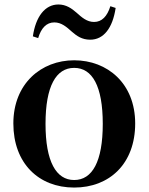

<svg xmlns="http://www.w3.org/2000/svg" viewBox="-20 -821 663 857"><path d="M311 16.2C468.7 16.2 583.4 -90.2 583.4 -269.8C583.4 -449.1 459 -551.9 311 -551.9C163.7 -551.9 39.6 -447.6 39.6 -269.8C39.6 -92.4 152.5 16.2 311 16.2ZM311 -17.5C230.3 -17.5 183.2 -100.3 183.2 -268.1C183.2 -436.6 230.3 -518 311 -518C392.2 -518 438.7 -436.6 438.7 -268.1C438.7 -100.3 392.2 -17.5 311 -17.5ZM126.7 -658.7 150.4 -651C163.6 -695.7 187.6 -721 222.3 -721C254.5 -721 277.3 -700.5 301.5 -678.9C322.7 -660.6 345.7 -643.8 382.7 -643.8C443 -643.8 483 -696.4 496.2 -785.5L472.6 -793.3C458.6 -748.1 434.7 -723 399.9 -723C368 -723 345.2 -743.2 321.4 -764.6C300.2 -783.2 275.2 -801 240.7 -801C180.7 -801 139.2 -746.4 126.7 -658.7Z"/></svg>

Font: Source Han Serif CN VF
Style: Regular
Weight: 250
Designer: Ryoko NISHIZUKA 西塚涼子 (kana & ideographs); Frank Grießhammer (Latin, Greek & Cyrillic); Wenlong ZHANG 张文龙 (bopomofo); San
Foundry: Adobe
Version: Version 2.002;hotconv 1.1.0;makeotfexe 2.6.0